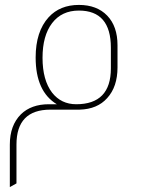

<svg xmlns="http://www.w3.org/2000/svg" viewBox="-20 -446 578 781"><path d="M211 -22Q125 -74 125 -212Q125 -318 178 -376Q224 -426 301 -426Q374 -426 416 -382.5Q458 -339 458 -262V-172Q458 -93 416 -47Q376 -2 304 0H185Q47 0 47 142V300L20 315V142Q20 64 65 19Q107 -22 179 -22ZM431 -168V-252Q431 -403 301 -403Q231 -403 192 -352Q153 -301 153 -211Q153 -120 192 -69Q229 -22 290 -22Q431 -22 431 -168Z"/></svg>

Font: Tajawal ExtraLight
Style: Regular
Weight: 275
Designer: Boutros Fonts
Foundry: Created by Boutros International 2017
Version: Version 1.700